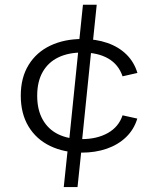

<svg xmlns="http://www.w3.org/2000/svg" viewBox="-20 -720 660 795"><path d="M319 -117 301 54.5H244L262 -117ZM318.5 -88Q245 -88 187.8 -115.5Q130.5 -143 98.2 -196.2Q66 -249.5 66 -324Q66 -398.5 98.5 -451.2Q131 -504 188.5 -531.2Q246 -558.5 320.5 -558.5Q377.5 -558.5 424.5 -542.2Q471.5 -526 503.5 -494.5Q535.5 -463 549 -418L487.5 -404Q471 -453 428 -477.8Q385 -502.5 320.5 -502.5Q263.5 -502.5 221.8 -482.5Q180 -462.5 157 -422.5Q134 -382.5 134 -323.5Q134 -265 157 -224.5Q180 -184 221.2 -164Q262.5 -144 318.5 -144Q381.5 -144 426.5 -169.2Q471.5 -194.5 487.5 -242.5L548.5 -229Q535 -184 502 -152.2Q469 -120.5 421.8 -104.2Q374.5 -88 318.5 -88ZM305.5 -526.5 323.5 -700.5H380.5L362.5 -526.5ZM263.5 -111 306.5 -532.5H360L317 -111Z"/></svg>

Font: Monaspace Argon Var
Style: Regular
Weight: 400
Designer: Riley Cran and the Lettermatic Team
Version: Version 1.000 (Monaspace Argon Var)